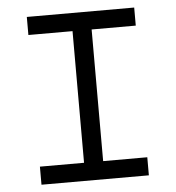

<svg xmlns="http://www.w3.org/2000/svg" viewBox="-49 -696 678 741"><g transform="rotate(-5 290.0 -325.0)"><path d="M82 0V-70H253V-580H82V-650H498V-580H327V-70H498V0Z"/></g></svg>

Font: Sometype Mono
Style: Regular
Weight: 400
Monospace: yes
Designer: Ryoichi Tsunekawa
Foundry: Dharma Type
Version: Version 1.000; ttfautohint (v1.8.3)